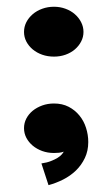

<svg xmlns="http://www.w3.org/2000/svg" viewBox="-20 -453 326 566"><path d="M123 92.8 102.1 28.8Q118.7 26.4 130.4 21.7Q142.1 17.1 149.9 12.2Q157.7 7.3 161.9 2.4Q166 -2.4 168 -5.9Q161.1 -3.4 153.8 -2.7Q146.5 -2 139.2 -2Q120.6 -2 104.5 -7.8Q88.4 -13.7 76.4 -23.7Q64.5 -33.7 57.6 -46.9Q50.8 -60.1 50.8 -75.2Q50.8 -90.3 57.6 -103.5Q64.5 -116.7 76.4 -126.5Q88.4 -136.2 104.5 -142.1Q120.6 -147.9 139.2 -147.9Q163.6 -147.9 182.4 -138.2Q201.2 -128.4 214.1 -112.5Q227.1 -96.7 233.6 -76.2Q240.2 -55.7 240.2 -34.2Q240.2 -8.3 230.2 12.7Q220.2 33.7 203.9 49.6Q187.5 65.4 166.3 76.2Q145 86.9 123 92.8ZM226.1 -358.9Q226.1 -343.8 219.2 -330.6Q212.4 -317.4 200.7 -307.4Q189 -297.4 173.1 -291.7Q157.2 -286.1 139.2 -286.1Q120.6 -286.1 104.5 -291.7Q88.4 -297.4 76.4 -307.4Q64.5 -317.4 57.6 -330.6Q50.8 -343.8 50.8 -358.9Q50.8 -374 57.6 -387.5Q64.5 -400.9 76.4 -411.1Q88.4 -421.4 104.5 -427.2Q120.6 -433.1 139.2 -433.1Q157.2 -433.1 173.1 -427.2Q189 -421.4 200.7 -411.1Q212.4 -400.9 219.2 -387.5Q226.1 -374 226.1 -358.9Z"/></svg>

Font: Peralta
Style: Regular
Weight: 400
Designer: Astigmatic (AOETI)
Foundry: Astigmatic (AOETI)
Version: Version 1.000